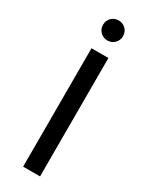

<svg xmlns="http://www.w3.org/2000/svg" viewBox="-230 -938 770 983"><g transform="rotate(30 155.0 -446.5)"><path d="M205 0H105V-700H205ZM155 -775Q130 -775 113 -792Q96 -809 96 -834Q96 -859 113 -876Q130 -893 155 -893Q180 -893 197 -876Q214 -859 214 -834Q214 -809 197 -792Q180 -775 155 -775Z"/></g></svg>

Font: Argentum Novus
Style: Regular
Weight: 400
Designer: Julieta Ulanovsky
Foundry: Julieta Ulanovsky
Version: Version 7.20;July 27, 2021;FontCreator 13.0.0.2683 64-bit